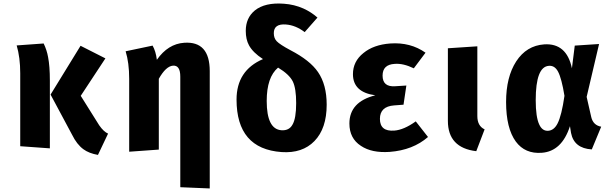

<svg xmlns="http://www.w3.org/2000/svg" viewBox="-20 -839 3464 1082"><path d="M435 -299 539 -133Q564 -97 589 -86L532 34Q481 25 450 2Q413 -25 386 -80L265 -306L434 -581L574 -510ZM226 -594Q244 -557 251 -517Q261 -466 261 -385V-3L94 -15V-426Q94 -515 74 -583Z M1162 -438V223L996 216V-407Q996 -472 955 -469Q915 -466 875 -395V4L708 16V-395Q708 -485 688 -550L840 -582Q858 -550 864 -502Q927 -592 1018 -598Q1162 -608 1162 -438Z M1772 -433Q1821 -362 1821 -249Q1821 -115 1752 -44Q1684 26 1567 18Q1313 0 1313 -278Q1313 -442 1462 -506Q1405 -543 1383 -584Q1365 -617 1365 -665Q1365 -738 1416 -780Q1473 -826 1580 -818Q1638 -814 1690 -791Q1734 -771 1769 -740L1697 -658Q1646 -697 1591 -701Q1523 -706 1523 -652Q1523 -624 1539 -607Q1557 -588 1617 -556Q1727 -499 1772 -433ZM1628 -136Q1649 -171 1649 -258Q1649 -341 1630 -380Q1610 -420 1547 -458Q1483 -404 1483 -270Q1483 -111 1566 -105Q1609 -102 1628 -136Z M2378 -542 2312 -454Q2252 -483 2204 -479Q2136 -475 2136 -413Q2136 -348 2207 -353L2270 -357L2254 -249L2201 -245Q2121 -239 2121 -169Q2121 -97 2202 -103Q2256 -107 2323 -155L2392 -67Q2307 7 2176 17Q2075 24 2014 -17Q1949 -59 1949 -143Q1949 -265 2095 -302Q1969 -319 1969 -421Q1969 -493 2028 -540Q2085 -587 2179 -594Q2293 -602 2378 -542Z M2670 -185Q2670 -129 2711 -110L2664 13Q2504 -6 2504 -158V-567L2670 -578Z M3203 -454 3219 -582 3356 -591 3286 -293 3312 -179Q3323 -133 3368 -125L3315 3Q3215 -3 3198 -90L3192 -128Q3146 14 3033 22Q2939 29 2887 -41Q2832 -116 2832 -264Q2832 -405 2889 -493Q2947 -582 3047 -589Q3173 -597 3203 -454ZM2999 -275Q2999 -179 3019 -137Q3036 -100 3069 -102Q3102 -104 3122 -143Q3145 -188 3161 -299Q3145 -397 3125 -435Q3106 -471 3073 -468Q2999 -463 2999 -275Z"/></svg>

Font: Xiangcui Wave Sans Xiangcui Wave Sans
Style: Regular
Weight: 800
Width: 3
Version: Version 0.920;March 28, 2024;FontCreator 14.0.0.2814 64-bit